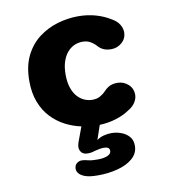

<svg xmlns="http://www.w3.org/2000/svg" viewBox="-81 -559 781 862"><g transform="rotate(-10 309.5 -128.5)"><path d="M297 231.5Q277.5 231.5 262 229.5Q246.5 227.5 235.5 223Q202.5 209.5 202.5 185Q202.5 169.5 212.8 161Q223 152.5 236 152.5Q247.5 152.5 264 157Q273.5 159.5 284.2 160.2Q295 161 308 161Q335.5 161 352.5 153.5Q369.5 146 369.5 132Q369.5 123 362.8 118.5Q356 114 344.5 114Q333.5 114 323.8 115.8Q314 117.5 305 120Q296 123 287 124.8Q278 126.5 269 126.5Q249.5 126.5 240.5 116.2Q231.5 106 231.5 91.5Q231.5 86.5 232.8 80.8Q234 75 236 69.5L261 2Q223 -6 188 -24.2Q153 -42.5 125.5 -71.8Q98 -101 82 -142.8Q66 -184.5 66 -239Q66 -306 89.5 -353.5Q113 -401 152 -430.5Q191 -460 238 -473.8Q285 -487.5 332 -487.5Q375.5 -487.5 413 -476.5Q450.5 -465.5 479.5 -447Q502 -434.5 512.8 -416.8Q523.5 -399 523.5 -382Q523.5 -353 502.5 -334.5Q481.5 -316 454 -316Q432.5 -316 418.2 -322.8Q404 -329.5 394 -341Q382.5 -354 367.2 -362.8Q352 -371.5 331.5 -371.5Q311.5 -371.5 293.8 -363.5Q276 -355.5 262 -339.2Q248 -323 239.8 -298Q231.5 -273 231.5 -239Q231.5 -205 239.8 -180Q248 -155 262 -139Q276 -123 293.8 -115Q311.5 -107 331.5 -107Q352 -107 367.2 -115.8Q382.5 -124.5 394 -137Q404.5 -148.5 418.5 -155.5Q432.5 -162.5 454 -162.5Q481.5 -162.5 502.5 -144Q523.5 -125.5 523.5 -96Q523.5 -79 512.8 -61.8Q502 -44.5 479.5 -31.5Q453 -13.5 418.2 -2.8Q383.5 8 343.5 9.5L321 75Q335 64.5 352.2 59.8Q369.5 55 388.5 55Q410.5 55 432 62.8Q453.5 70.5 468 86.5Q482.5 102.5 482.5 128.5Q482.5 163 456.2 186Q430 209 387.8 220.2Q345.5 231.5 297 231.5Z"/></g></svg>

Font: Sono ExtraLight Monospace
Style: Bold
Weight: 700
Version: Version 2.112